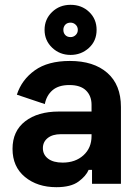

<svg xmlns="http://www.w3.org/2000/svg" viewBox="-20 -763 572 797"><path d="M50 -370Q70 -432 124.5 -471Q179 -510 270 -510Q369 -510 425.5 -460.5Q482 -411 482 -319V0H362V-58H348Q337 -32 305.5 -9Q274 14 214 14Q135 14 83.5 -28.5Q32 -71 32 -145Q32 -219 84.5 -259.5Q137 -300 224 -300H360V-328Q360 -365 337 -387.5Q314 -410 268 -410Q223 -410 198 -388.5Q173 -367 166 -331ZM158 -148Q158 -121 179.5 -104.5Q201 -88 240 -88Q293 -88 326.5 -118.5Q360 -149 360 -198V-206H233Q198 -206 178 -190Q158 -174 158 -148ZM165 -639Q165 -683 196 -713Q227 -743 273 -743Q319 -743 350 -713.5Q381 -684 381 -639Q381 -593 349 -564Q317 -535 273 -535Q228 -535 196.5 -565Q165 -595 165 -639ZM243 -639Q243 -626 251 -617.5Q259 -609 273 -609Q285 -609 294 -617.5Q303 -626 303 -639Q303 -652 294 -660.5Q285 -669 273 -669Q259 -669 251 -660.5Q243 -652 243 -639Z"/></svg>

Font: Space Grotesk Variable
Style: Regular
Weight: 400
Designer: Florian Karsten (Space Grotesk), Colophon Foundry (Space Mono)
Foundry: Florian Karsten
Version: Version 1.106